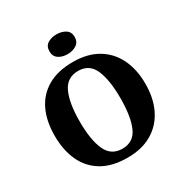

<svg xmlns="http://www.w3.org/2000/svg" viewBox="-211 -1104 1226 1279"><g transform="rotate(-30 402.5 -464.5)"><path d="M403 10Q286 10 208.5 -36Q131 -82 92.5 -165Q54 -248 54 -359Q54 -470 92.5 -552Q131 -634 209 -679.5Q287 -725 404 -725Q515 -725 592.5 -679.5Q670 -634 710.5 -551.5Q751 -469 751 -358Q751 -247 710.5 -164.5Q670 -82 592.5 -36Q515 10 403 10ZM403 -59Q490 -59 524.5 -138Q559 -217 559 -358Q559 -499 524.5 -577.5Q490 -656 404 -656Q318 -656 282 -577.5Q246 -499 246 -358Q246 -217 281.5 -138Q317 -59 403 -59ZM402 -787Q361 -787 333 -806Q305 -825 305 -863Q305 -903 333 -921Q361 -939 402 -939Q441 -939 470 -921Q499 -903 499 -863Q499 -825 470 -806Q441 -787 402 -787Z"/></g></svg>

Font: Noto Serif ExtraBold
Style: Regular
Weight: 800
Designer: Monotype Design Team
Foundry: Monotype Imaging Inc.
Version: Version 2.014